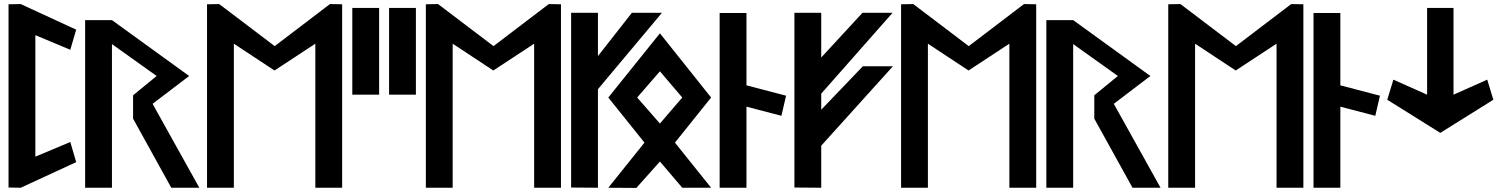

<svg xmlns="http://www.w3.org/2000/svg" viewBox="-20 -924 7391 945"><path d="M22 0 23 -1 82 0 355 -126 326 -225 154 -153V-751L326 -679L355 -778L82 -904L23 -903L22 -904Z M961 0 731 -413 911 -550 531 -825H399V0H531V-707L751 -550L635 -455V-340L823 0Z M1532 -709V0H1664V-903L1604 -904L1332 -697L1059 -904L999 -903V0H1131V-709L1331 -577Z M1714 -458H1846V-885H1714Z M1895 -458H2027V-885H1895Z M2609 -709V0H2741V-903L2681 -904L2409 -697L2136 -904L2076 -903V0H2208V-709L2408 -577Z M2791 -1 2923 0V-485L3238 -861H3090L2923 -648V-861H2791Z M3228 -573 3338 -444 3228 -316 3116 -444ZM3228 -760 2974 -444 3152 -222 2974 0 3112 1 3228 -129 3338 0H3480L3302 -222L3480 -444Z M3522 0H3654V-399L3826 -354L3849 -453L3654 -504V-860H3522Z M3890 -1 4022 0V-207L4375 -598H4227L4022 -384V-463L4373 -861H4225L4022 -641V-861H3890Z M4948 -709V0H5080V-903L5020 -904L4748 -697L4475 -904L4415 -903V0H4547V-709L4747 -577Z M5692 0 5462 -413 5642 -550 5262 -825H5130V0H5262V-707L5482 -550L5366 -455V-340L5554 0Z M6263 -709V0H6395V-903L6335 -904L6063 -697L5790 -904L5730 -903V0H5862V-709L6062 -577Z M6445 0H6577V-399L6749 -354L6772 -453L6577 -504V-860H6445Z M7004 -885V-458L6838 -532L6808 -433L7069 -270L7330 -433L7300 -532L7134 -458V-885Z"/></svg>

Font: Ny Stormning
Style: Regular
Weight: 400
Designer: Robert Jablonski, Mew Too
Foundry: Cannot Into Space Fonts
Version: Version 0.90